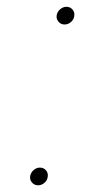

<svg xmlns="http://www.w3.org/2000/svg" viewBox="-20 -538 311 562"><path d="M91.3 4.4Q80.6 4.4 73.5 -3.9Q66.4 -12.2 68.4 -22.9Q70.3 -33.2 78.6 -40.3Q86.9 -47.4 96.7 -47.4Q107.9 -47.4 114.7 -39.3Q121.6 -31.2 119.6 -20Q118.2 -9.8 109.9 -2.7Q101.6 4.4 91.3 4.4ZM168.9 -466.3Q158.2 -466.3 151.1 -474.6Q144 -482.9 146 -493.7Q147.9 -503.9 156.2 -511Q164.6 -518.1 174.3 -518.1Q185.5 -518.1 192.4 -510Q199.2 -502 197.3 -490.7Q195.8 -480.5 187.5 -473.4Q179.2 -466.3 168.9 -466.3Z"/></svg>

Font: Inter Thin
Style: Italic
Weight: 250
Italic angle: -9.3988°
Designer: Rasmus Andersson
Foundry: rsms
Version: Version 4.001;git-66647c0bb